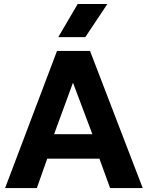

<svg xmlns="http://www.w3.org/2000/svg" viewBox="-20 -960 754 980"><path d="M6 0 271 -700H439.5L708.5 0H542L487.5 -150H221L168 0ZM256 -275H451.5L352.5 -538ZM277.5 -770.5 376.5 -939.5H528L415.5 -770.5Z"/></svg>

Font: Geologica Cursive SemiBold
Style: Regular
Weight: 600
Designer: Sindre Bremnes, Frode Helland
Foundry: Monokrom Skriftforlag AS
Version: Version 1.010;gftools[0.9.28]